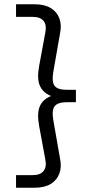

<svg xmlns="http://www.w3.org/2000/svg" viewBox="-20 -770 410 898"><path d="M142 -750Q188 -750 217 -732.5Q246 -715 257.5 -684.5Q269 -654 261 -615L230 -438Q221 -388 235 -369Q249 -350 292 -350H335V-292H292Q250 -292 235.5 -273Q221 -254 230 -204L261 -27Q269 11 257.5 42Q246 73 217 90.5Q188 108 142 108H55V49H134Q168 49 183.5 30Q199 11 192 -24L163 -181Q152 -241 166.5 -273.5Q181 -306 219 -321Q181 -336 166.5 -369Q152 -402 163 -461L192 -618Q199 -654 183.5 -672.5Q168 -691 134 -691H55V-750Z"/></svg>

Font: Instrument Sans SemiCondensed
Style: Regular
Weight: 400
Width: 4
Designer: Rodrigo Fuenzalida
Foundry: fragTYPE
Version: Version 1.000;gftools[0.9.28]